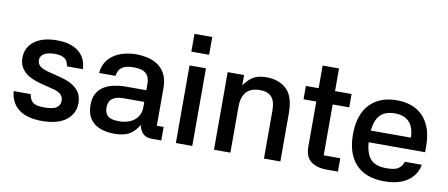

<svg xmlns="http://www.w3.org/2000/svg" viewBox="-65 -977 2906 1245"><g transform="rotate(10 1387.5 -354.0)"><path d="M351 -367Q346 -404 324 -418.5Q302 -433 259 -433Q215 -433 190 -418Q165 -403 165 -376Q165 -351 183 -336Q201 -321 241 -311L316 -292Q390 -274 428 -238.5Q466 -203 466 -146Q466 -75 411 -32.5Q356 10 251 10Q154 10 100 -30.5Q46 -71 39 -149H151Q156 -112 177.5 -95.5Q199 -79 249 -79Q310 -79 333 -95.5Q356 -112 356 -141Q356 -167 338.5 -183Q321 -199 282 -208L207 -227Q133 -245 95 -281Q57 -317 57 -371Q57 -440 110.5 -481Q164 -522 259 -522Q350 -522 401.5 -481.5Q453 -441 456 -367Z M1037 0H973Q931 0 908.5 -29Q886 -58 885 -111L902 -108Q885 -56 844.5 -23Q804 10 730 10Q673 10 631.5 -7Q590 -24 567.5 -58.5Q545 -93 545 -148Q545 -194 562.5 -224.5Q580 -255 609.5 -272Q639 -289 675 -296.5Q711 -304 748 -304H885V-344Q885 -391 860.5 -413.5Q836 -436 779 -436Q727 -436 702 -418Q677 -400 672 -361H564Q568 -413 597.5 -449Q627 -485 675 -503.5Q723 -522 782 -522Q817 -522 854 -514Q891 -506 922 -486Q953 -466 972.5 -429.5Q992 -393 992 -336V-89H1037ZM650 -149Q650 -111 672 -93Q694 -75 742 -75Q809 -75 847 -107Q885 -139 885 -191V-227H749Q699 -227 674.5 -207.5Q650 -188 650 -149Z M1241 -511V0H1133V-511ZM1129 -718H1246V-601H1129Z M1492 0H1384V-511H1492V-442Q1516 -479 1549 -500.5Q1582 -522 1637 -522Q1721 -522 1771 -475Q1821 -428 1821 -317V0H1713V-316Q1713 -378 1687.5 -405.5Q1662 -433 1611 -433Q1573 -433 1546.5 -419Q1520 -405 1506 -376.5Q1492 -348 1492 -301Z M2200 -423H2091V-88H2200V0H2125Q2062 0 2022.5 -29Q1983 -58 1983 -127V-423H1899V-511H1983V-660H2091V-511H2200Z M2313 -299H2628Q2626 -367 2593.5 -401.5Q2561 -436 2499 -436Q2427 -436 2394.5 -392.5Q2362 -349 2362 -257Q2362 -164 2394 -120Q2426 -76 2506 -76Q2561 -76 2584.5 -92.5Q2608 -109 2616 -138H2728Q2721 -95 2693.5 -61.5Q2666 -28 2619.5 -9Q2573 10 2506 10Q2383 10 2318.5 -59Q2254 -128 2254 -255Q2254 -384 2318.5 -453Q2383 -522 2499 -522Q2568 -522 2621 -494Q2674 -466 2704.5 -407.5Q2735 -349 2735 -256V-222H2312Z"/></g></svg>

Font: 42dot Sans Light SemiBold
Style: Regular
Weight: 600
Version: Version 1.000